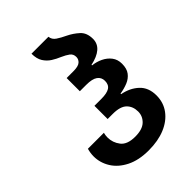

<svg xmlns="http://www.w3.org/2000/svg" viewBox="-223 -864 977 977"><g transform="rotate(-45 266.0 -375.0)"><path d="M260 10Q189 10 139.5 -15Q90 -40 65 -80.5Q40 -121 40 -167Q40 -190 47 -215H162Q158 -200 158 -185Q158 -148 181 -118Q204 -88 261 -88Q313 -88 337.5 -111.5Q362 -135 362 -168Q362 -205 339 -228Q316 -251 262 -251H225V-346H275Q315 -346 334 -358Q353 -370 353 -398Q353 -423 333.5 -437Q314 -451 271 -451H225V-546H274Q309 -546 322.5 -558Q336 -570 336 -587Q336 -608 320.5 -619.5Q305 -631 280 -642Q258 -651 236.5 -664.5Q215 -678 200.5 -700.5Q186 -723 186 -760H308Q310 -738 330 -724.5Q350 -711 378 -698Q409 -683 435 -659.5Q461 -636 461 -592Q461 -558 435.5 -536Q410 -514 362 -504V-500Q391 -497 417 -484.5Q443 -472 459.5 -450.5Q476 -429 476 -398Q476 -363 460.5 -342.5Q445 -322 419.5 -311.5Q394 -301 363 -296V-292Q416 -282 451 -249.5Q486 -217 486 -160Q486 -109 457.5 -70.5Q429 -32 378.5 -11Q328 10 260 10Z"/></g></svg>

Font: Noto Sans Georgian SemiCondensed SemiBold
Style: Regular
Weight: 600
Width: 4
Designer: Monotype Design Team, Akaki Razmadze
Foundry: Google LLC
Version: Version 2.005; ttfautohint (v1.8.4.7-5d5b)